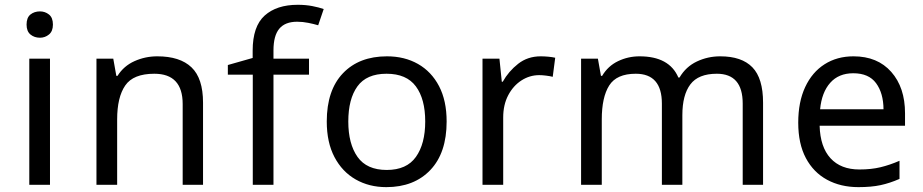

<svg xmlns="http://www.w3.org/2000/svg" viewBox="-20 -767 3832 797"><path d="M146 -719.7Q167 -719.7 183.3 -706.8Q199.7 -693.8 199.7 -665Q199.7 -637.2 183.3 -623.8Q167 -610.4 146 -610.4Q122.6 -610.4 106.4 -623.8Q90.3 -637.2 90.3 -665Q90.3 -693.8 106.4 -706.8Q122.6 -719.7 146 -719.7ZM101.6 -523.4H187.5V0H101.6Z M632.8 -533.2Q727.1 -533.2 774.9 -487.5Q822.8 -441.9 822.8 -340.8V0H738.3V-335Q738.3 -460.9 620.6 -460.9Q533.2 -460.9 499.8 -412.1Q466.3 -363.3 466.3 -271.5V0H380.4V-523.4H450.2L462.9 -452.1H467.8Q493.7 -493.2 538.3 -513.2Q583 -533.2 632.8 -533.2Z M1262.7 -523.4V-457H1115.2V0H1029.3V-457H925.8V-497.1L1028.8 -526.4V-556.6Q1028.8 -657.7 1078.6 -702.4Q1128.4 -747.1 1215.8 -747.1Q1249 -747.1 1276.6 -741.7Q1304.2 -736.3 1323.7 -729.5L1300.8 -662.1Q1282.7 -667.5 1259.8 -672.1Q1236.8 -676.8 1213.4 -676.8Q1163.6 -676.8 1139.4 -647.9Q1115.2 -619.1 1115.2 -557.6V-523.4Z M1834 -262.7Q1834 -132.3 1766.4 -61.3Q1698.7 9.8 1583.5 9.8Q1512.2 9.8 1456.3 -22.2Q1400.4 -54.2 1368.4 -115Q1336.4 -175.8 1336.4 -262.7Q1336.4 -392.6 1403.6 -462.9Q1470.7 -533.2 1586.4 -533.2Q1659.2 -533.2 1715.1 -501.5Q1771 -469.7 1802.5 -409.4Q1834 -349.1 1834 -262.7ZM1425.8 -262.7Q1425.8 -169.9 1464.1 -115.7Q1502.4 -61.5 1585.4 -61.5Q1668 -61.5 1706.5 -115.7Q1745.1 -169.9 1745.1 -262.7Q1745.1 -356 1706.3 -408.4Q1667.5 -460.9 1584.5 -460.9Q1501.5 -460.9 1463.6 -408.4Q1425.8 -356 1425.8 -262.7Z M2224.6 -533.2Q2238.8 -533.2 2255.4 -531.7Q2272 -530.3 2284.7 -527.3L2274.4 -448.2Q2262.2 -451.2 2246.8 -453.1Q2231.4 -455.1 2218.3 -455.1Q2178.7 -455.1 2144.5 -433.1Q2110.4 -411.1 2089.6 -371.6Q2068.8 -332 2068.8 -279.3V0H1982.9V-523.4H2053.2L2063 -427.7H2066.9Q2091.3 -471.2 2130.9 -502.2Q2170.4 -533.2 2224.6 -533.2Z M2969.7 -533.2Q3059.1 -533.2 3103.3 -487.5Q3147.5 -441.9 3147.5 -340.8V0H3063V-336.9Q3063 -460.9 2955.6 -460.9Q2878.9 -460.9 2845.7 -416.7Q2812.5 -372.6 2812.5 -289.1V0H2727.5V-336.9Q2727.5 -460.9 2619.1 -460.9Q2539.6 -460.9 2508.8 -412.1Q2478 -363.3 2478 -271.5V0H2392.1V-523.4H2461.9L2474.6 -452.1H2479.5Q2503.9 -493.2 2545.7 -513.2Q2587.4 -533.2 2634.8 -533.2Q2758.3 -533.2 2795.9 -445.3H2800.8Q2827.1 -490.2 2872.6 -511.7Q2918 -533.2 2969.7 -533.2Z M3522.9 -533.2Q3622.6 -533.2 3679.7 -468.5Q3736.8 -403.8 3736.8 -296.9V-245.1H3382.3Q3384.8 -156.7 3427.5 -110.1Q3470.2 -63.5 3547.4 -63.5Q3596.7 -63.5 3635 -72.8Q3673.3 -82 3713.9 -99.6V-24.4Q3673.8 -6.8 3635.3 1.5Q3596.7 9.8 3543.5 9.8Q3469.7 9.8 3413.3 -20.8Q3356.9 -51.3 3325.2 -110.8Q3293.5 -170.4 3293.5 -257.8Q3293.5 -343.8 3322.3 -405.5Q3351.1 -467.3 3402.8 -500.2Q3454.6 -533.2 3522.9 -533.2ZM3522 -462.9Q3461.4 -462.9 3426.3 -423.3Q3391.1 -383.8 3384.3 -313.5H3647.5Q3647 -380.4 3616.7 -421.6Q3586.4 -462.9 3522 -462.9Z"/></svg>

Font: Lunasima
Style: Regular
Weight: 400
Designer: The DocRepair Project, Monotype Design Team
Foundry: Google
Version: Version 2.009